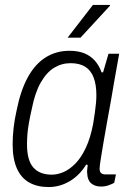

<svg xmlns="http://www.w3.org/2000/svg" viewBox="-20 -743 524 775"><path d="M176 12Q130 12 97.5 -6.5Q65 -25 48 -63.5Q31 -102 31 -161Q31 -193 35 -227.5Q39 -262 47 -297Q63 -378 92.5 -431.5Q122 -485 164.5 -511.5Q207 -538 260 -538Q295 -538 320 -528Q345 -518 362.5 -498.5Q380 -479 390 -451H396L418 -526H461L440 -408Q436 -381 428.5 -340.5Q421 -300 413 -255Q405 -210 398 -169.5Q391 -129 386.5 -100Q382 -71 382 -62Q382 -51 387.5 -45Q393 -39 406 -39H448L441 -5Q432 0 418 5Q404 10 388 10Q363 10 348 -3Q333 -16 332 -43Q331 -50 332 -58.5Q333 -67 334 -77L328 -79Q302 -36 262 -12Q222 12 176 12ZM189 -38Q212 -38 236.5 -48.5Q261 -59 284.5 -83Q308 -107 326.5 -146.5Q345 -186 356 -243Q360 -268 363 -289Q366 -310 367.5 -327Q369 -344 369 -359Q369 -401 358 -430Q347 -459 324 -473.5Q301 -488 265 -488Q229 -488 198.5 -469.5Q168 -451 144.5 -410Q121 -369 108 -302Q101 -271 96.5 -245.5Q92 -220 90.5 -199.5Q89 -179 89 -160Q89 -96 114.5 -67Q140 -38 189 -38ZM253 -591 355 -723H424V-720L305 -591Z"/></svg>

Font: Archivo SemiCondensed ExtraLight
Style: Italic
Weight: 250
Width: 4
Italic angle: -10°
Designer: Hector Gatti
Foundry: Omnibus-Type
Version: Version 2.001